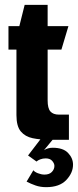

<svg xmlns="http://www.w3.org/2000/svg" viewBox="-20 -578 322 794"><path d="M184 0Q146 0 115 -6.5Q84 -13 66 -34.5Q48 -56 48 -102V-373H15V-470H60L82 -558H177V-470H263L234 -373H177V-163Q177 -130 188.5 -117Q200 -104 224 -104H265V0ZM171 196Q147 196 127 189Q107 182 90 173L118 126Q123 133 137 138.5Q151 144 164 144Q184 144 194.5 133Q205 122 205 108Q205 98 196 87.5Q187 77 169 77Q157 77 146.5 81Q136 85 131 90L96 65L148 -3H200L162 43Q178 33 198 33Q241 33 261.5 54.5Q282 76 282 103Q282 137 254 166.5Q226 196 171 196Z"/></svg>

Font: Smooch Sans Thin ExtraBold
Style: Regular
Weight: 800
Version: Version 1.010